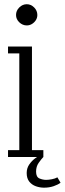

<svg xmlns="http://www.w3.org/2000/svg" viewBox="-20 -744 307 910"><path d="M107 -623.5Q87 -623.5 71.5 -638.2Q56 -653 56 -673Q56 -693.5 71.5 -708.8Q87 -724 107 -724Q126.5 -724 141.8 -708.8Q157 -693.5 157 -673Q157 -659.5 149.8 -648.2Q142.5 -637 131.2 -630.2Q120 -623.5 107 -623.5ZM18 0V-32.5H71.5V-491H18V-523.5H131.5V-32.5H185.5V0ZM188.5 145.5Q169 145.5 150 138.8Q131 132 118.8 116.8Q106.5 101.5 106.5 76Q106.5 53.5 118.2 36.2Q130 19 145.5 7.2Q161 -4.5 172.5 -10.5L185.5 0Q175.5 10.5 163.2 28Q151 45.5 151 69.5Q151 95 167 101.8Q183 108.5 198.5 108.5Q210.5 108.5 226 105.5Q241.5 102.5 252 96.5L267 122Q255.5 131 234.8 138.2Q214 145.5 188.5 145.5Z"/></svg>

Font: Imbue Thin 10pt Light
Style: Regular
Weight: 300
Version: Version 1.102